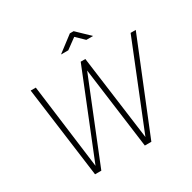

<svg xmlns="http://www.w3.org/2000/svg" viewBox="-197 -1128 1327 1326"><g transform="rotate(-30 466.0 -465.0)"><path d="M602 -834H656L556 -930H526L400 -834H458L540 -894ZM932 -723H891L620 -49L530 -723H493L222 -49L135 -723H94L190 0H240L501 -648L587 0H639Z"/></g></svg>

Font: United Sans Thin
Style: Italic
Weight: 100
Italic angle: -8°
Designer: Pablo Impallari, Rodrigo Fuenzalida (Modified by Dan O. Williams)
Version: Version 1.000;PS 001.000;hotconv 1.0.88;makeotf.lib2.5.64775